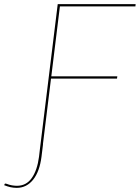

<svg xmlns="http://www.w3.org/2000/svg" viewBox="-120 -720 676 928"><path d="M73 0 159 -700H535.5L534.5 -689H169.5L128 -351H447L445.5 -340H126.5L87.5 -23H88L80.5 38Q76 73 66 100.8Q56 128.5 40.5 148Q25 167.5 5 177.8Q-15 188 -39 188Q-54.5 188 -69.2 184.8Q-84 181.5 -100 175L-98 171Q-97 167 -94.2 167.2Q-91.5 167.5 -88 168.5Q-75.5 173.5 -62.5 175.8Q-49.5 178 -38 178Q7 178 33.5 140.5Q60 103 68.5 38Z"/></svg>

Font: Lato Hairline
Style: Italic
Weight: 100
Italic angle: -7°
Designer: Lukasz Dziedzic
Foundry: tyPoland Lukasz Dziedzic
Version: Version 2.007; 2014-02-27